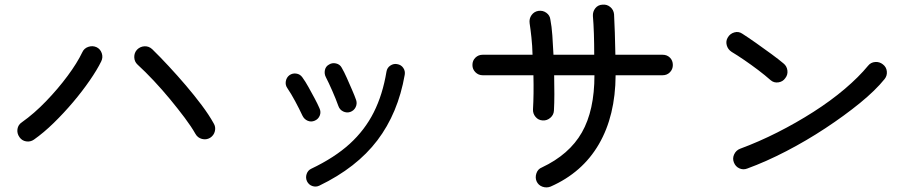

<svg xmlns="http://www.w3.org/2000/svg" viewBox="-20 -788 4040 842"><path d="M128.9 -175.8Q113.3 -165 94.7 -168Q76.2 -170.9 65.4 -186.5Q53.7 -203.1 56.6 -222.2Q59.6 -241.2 76.2 -252Q129.9 -290 182.1 -344.2Q234.4 -398.4 276.4 -455.1Q318.4 -511.7 340.8 -558.6Q348.6 -576.2 367.2 -582.5Q385.7 -588.9 403.3 -581.1Q419.9 -573.2 426.3 -554.7Q432.6 -536.1 423.8 -518.6Q406.2 -482.4 373.5 -435.1Q340.8 -387.7 300.3 -339.8Q259.8 -292 215.8 -249Q171.9 -206.1 128.9 -175.8ZM901.4 -183.6Q884.8 -173.8 865.7 -178.7Q846.7 -183.6 836.9 -201.2Q819.3 -232.4 790 -271.5Q760.7 -310.5 726.1 -352.5Q691.4 -394.5 654.3 -434.1Q617.2 -473.6 583 -504.9Q569.3 -517.6 568.8 -537.1Q568.4 -556.6 581.1 -570.3Q594.7 -584 613.8 -585Q632.8 -585.9 647.5 -572.3Q681.6 -539.1 719.7 -498Q757.8 -457 794.9 -413.6Q832 -370.1 864.3 -327.1Q896.5 -284.2 917 -247.1Q926.8 -231.4 922.4 -212.9Q918 -194.3 901.4 -183.6Z M1379.9 26.4Q1365.2 33.2 1349.6 27.8Q1334 22.5 1326.2 6.8Q1319.3 -8.8 1324.7 -24.9Q1330.1 -41 1344.7 -47.9Q1447.3 -96.7 1513.7 -157.2Q1580.1 -217.8 1619.1 -295.4Q1658.2 -373 1674.8 -473.6Q1677.7 -491.2 1691.9 -500.5Q1706.1 -509.8 1721.7 -506.8Q1739.3 -503.9 1748.5 -490.2Q1757.8 -476.6 1754.9 -460Q1725.6 -292 1634.8 -172.4Q1543.9 -52.7 1379.9 26.4ZM1515.6 -296.9Q1500 -292 1484.9 -299.3Q1469.7 -306.6 1463.9 -323.2Q1453.1 -353.5 1437 -390.1Q1420.9 -426.8 1409.2 -449.2Q1401.4 -463.9 1404.8 -480.5Q1408.2 -497.1 1422.9 -504.9Q1436.5 -513.7 1453.6 -509.8Q1470.7 -505.9 1478.5 -491.2Q1489.3 -472.7 1501 -446.3Q1512.7 -419.9 1523.9 -394Q1535.2 -368.2 1542 -348.6Q1546.9 -333 1539.6 -317.9Q1532.2 -302.7 1515.6 -296.9ZM1360.4 -258.8Q1344.7 -252 1329.6 -258.3Q1314.5 -264.6 1306.6 -280.3Q1292 -311.5 1274.4 -344.2Q1256.8 -377 1240.2 -401.4Q1230.5 -415 1233.4 -431.6Q1236.3 -448.2 1249 -458Q1262.7 -467.8 1279.3 -465.3Q1295.9 -462.9 1305.7 -449.2Q1319.3 -430.7 1333 -405.8Q1346.7 -380.9 1359.9 -356.4Q1373 -332 1380.9 -313.5Q1388.7 -296.9 1382.3 -281.2Q1376 -265.6 1360.4 -258.8Z M2394.5 30.3Q2377 37.1 2358.9 30.8Q2340.8 24.4 2333 6.8Q2326.2 -9.8 2332.5 -28.3Q2338.9 -46.9 2356.4 -53.7Q2476.6 -110.4 2531.7 -207Q2586.9 -303.7 2586.9 -458H2410.2Q2411.1 -415 2411.1 -375Q2411.1 -335 2409.2 -302.7Q2408.2 -284.2 2393.6 -271.5Q2378.9 -258.8 2360.4 -259.8Q2340.8 -260.7 2328.6 -275.4Q2316.4 -290 2317.4 -308.6Q2319.3 -340.8 2319.8 -378.9Q2320.3 -417 2319.3 -458H2096.7Q2078.1 -458 2064.9 -471.2Q2051.8 -484.4 2051.8 -502.9Q2051.8 -522.5 2064.9 -535.2Q2078.1 -547.9 2096.7 -547.9H2315.4Q2314.5 -587.9 2310.5 -624Q2306.6 -660.2 2302.7 -685.5Q2299.8 -706.1 2311 -721.7Q2322.3 -737.3 2340.8 -740.2Q2360.4 -743.2 2376 -731.9Q2391.6 -720.7 2393.6 -702.1Q2399.4 -672.9 2402.3 -632.3Q2405.3 -591.8 2407.2 -547.9H2585.9Q2585.9 -594.7 2584.5 -639.6Q2583 -684.6 2580.1 -717.8Q2579.1 -737.3 2590.8 -752Q2602.5 -766.6 2622.1 -767.6Q2641.6 -769.5 2656.2 -757.3Q2670.9 -745.1 2672.9 -725.6Q2674.8 -692.4 2676.3 -644.5Q2677.7 -596.7 2678.7 -547.9H2885.7Q2905.3 -547.9 2918 -535.2Q2930.7 -522.5 2930.7 -502.9Q2930.7 -484.4 2918 -471.2Q2905.3 -458 2885.7 -458H2679.7Q2678.7 -280.3 2606.4 -155.8Q2534.2 -31.2 2394.5 30.3Z M3256.8 -48.8Q3239.3 -42 3222.2 -49.8Q3205.1 -57.6 3198.2 -76.2Q3191.4 -93.8 3199.7 -111.3Q3208 -128.9 3225.6 -135.7Q3307.6 -166 3389.6 -207.5Q3471.7 -249 3547.4 -297.4Q3623 -345.7 3684.6 -397.9Q3746.1 -450.2 3787.1 -500Q3798.8 -514.6 3817.9 -516.1Q3836.9 -517.6 3851.6 -505.9Q3867.2 -494.1 3869.1 -475.1Q3871.1 -456.1 3859.4 -441.4Q3819.3 -391.6 3751 -335.9Q3682.6 -280.3 3599.6 -225.6Q3516.6 -170.9 3428.2 -125Q3339.8 -79.1 3256.8 -48.8ZM3359.4 -436.5Q3335 -458 3304.7 -481Q3274.4 -503.9 3243.7 -524.9Q3212.9 -545.9 3188.5 -560.5Q3171.9 -571.3 3167 -589.8Q3162.1 -608.4 3171.9 -624Q3181.6 -640.6 3200.7 -646Q3219.7 -651.4 3236.3 -639.6Q3260.7 -624 3295.4 -599.6Q3330.1 -575.2 3363.3 -550.8Q3396.5 -526.4 3416 -509.8Q3430.7 -498 3433.1 -479Q3435.5 -460 3423.8 -445.3Q3413.1 -429.7 3393.6 -426.8Q3374 -423.8 3359.4 -436.5Z"/></svg>

Font: KTXP_ComRound
Style: Medium
Weight: 500
Version: Version 1.01;May 16, 2022;FontCreator 13.0.0.2683 64-bit